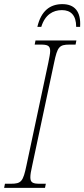

<svg xmlns="http://www.w3.org/2000/svg" viewBox="-40 -910 408 930"><path d="M141 -780H160C178 -839 217 -861 260 -861C303 -861 329 -836 329 -780H348C353 -856 320 -890 262 -890C202 -890 159 -857 141 -780ZM-20 0H178L182 -20H153C120 -20 107 -25 107 -51C107 -64 110 -82 116 -108L222 -606C238 -683 247 -694 297 -694H326L330 -714H132L128 -694H157C190 -694 203 -689 203 -663C203 -650 199 -632 194 -606L88 -108C72 -31 63 -20 13 -20H-16Z"/></svg>

Font: Noto Serif Condensed Thin
Style: Italic
Weight: 100
Width: 3
Italic angle: -12°
Designer: Monotype Design Team
Foundry: Monotype Imaging Inc.
Version: Version 2.013